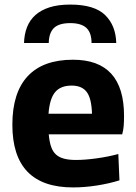

<svg xmlns="http://www.w3.org/2000/svg" viewBox="-20 -810 596 839"><path d="M85 -622Q86 -660 98 -691Q110 -722 134.5 -744Q159 -766 196.5 -778Q234 -790 287 -790Q392 -790 439 -744.5Q486 -699 488 -622H380Q380 -667 357.5 -688Q335 -709 287 -709Q238 -709 216 -688Q194 -667 193 -622ZM299 9Q34 9 34 -265Q34 -405 101 -477Q168 -549 299 -549Q522 -549 522 -304Q522 -278 520.5 -259.5Q519 -241 514 -223H193Q196 -190 203.5 -168.5Q211 -147 225 -134.5Q239 -122 260.5 -116.5Q282 -111 312 -111Q351 -111 402 -118Q453 -125 497 -137L502 -22Q458 -8 404 0.5Q350 9 299 9ZM293 -436Q245 -436 221 -407.5Q197 -379 192 -313H382Q380 -380 359 -408Q338 -436 293 -436Z"/></svg>

Font: Encode Sans Narrow
Style: Bold
Weight: 700
Designer: Pablo Impallari, Andres Torresi
Foundry: Pablo Impallari, Andres Torresi
Version: Version 1.000; ttfautohint (v1.00) -l 8 -r 50 -G 200 -x 14 -